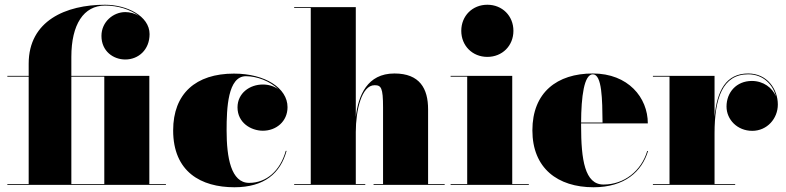

<svg xmlns="http://www.w3.org/2000/svg" viewBox="-20 -780 3314 810"><path d="M11 -3.5V0H680V-3.5H610V-460H281V-540C281 -677 333 -756.5 423 -756.5C476.5 -756.5 529.5 -740.5 565 -713C548.5 -723.5 528.5 -729 508.5 -729C458.5 -729 408 -688.5 408 -628.5C408 -563.5 458.5 -529 508.5 -529C564 -529 611 -570 611 -636C611 -713 514 -760 423 -760C258 -760 101 -692.5 101 -511.5V-460H11V-456.5H101V-3.5ZM420 -456.5V-3.5H281V-456.5Z M1189 -143.5H1185.5C1162 -59 1103.5 -8.5 1031 -8.5C954.5 -8.5 936 -115.5 936 -230C936 -324 941 -458.5 1017.5 -458.5C1063.5 -458.5 1119 -438 1154 -403.5C1136 -416.5 1113 -423.5 1089 -423.5C1033.5 -423.5 982 -387 982 -327C982 -262 1039 -228.5 1089 -228.5C1144.5 -228.5 1193 -267 1193 -328C1193 -408 1099 -469.5 967 -469.5C806 -469.5 710.5 -385 710.5 -230C710.5 -55 828 10 969 10C1095 10 1163 -49 1189 -143.5Z M1221 -3.5V0H1521V-3.5H1481V-223C1481 -314.5 1505.5 -420.5 1560 -420.5C1588 -420.5 1596 -410.5 1596 -326.5V-3.5H1556V0H1856V-3.5H1786V-319C1786 -406 1751 -470 1644 -470C1529 -470 1491.5 -377 1481 -287V-750H1221V-746.5H1291V-3.5Z M1926 -650C1926 -587 1973 -540 2036 -540C2099 -540 2146 -587 2146 -650C2146 -713 2099 -760 2036 -760C1973 -760 1926 -713 1926 -650ZM1881 -3.5V0H2211V-3.5H2141V-460H1881V-456.5H1951V-3.5Z M2714 -143H2710.5C2685.5 -59 2613.5 -1.5 2526 -1.5C2447 -1.5 2431.5 -106 2431.5 -250C2431.5 -253.5 2431.5 -256.5 2431.5 -259.5H2713C2713 -368.5 2630 -470 2481 -470C2330 -470 2226 -390 2226 -230C2226 -70 2333 10 2484 10C2615 10 2688 -56 2714 -143ZM2481 -466.5C2520 -466.5 2521 -360.5 2522 -263H2431.5C2432 -372 2444 -466.5 2481 -466.5Z M2734.5 -3.5V0H3081.5V-3.5H2994.5V-217.5C2994.5 -364.5 3028 -466.5 3136.5 -466.5C3200.5 -466.5 3240.5 -423 3253.5 -373.5C3238.5 -409.5 3200.5 -438.5 3152 -438.5C3086.5 -438.5 3045 -390 3045 -330.5C3045 -275.5 3090.5 -228 3153.5 -228C3216.5 -228 3261.5 -280 3261.5 -339C3261.5 -403 3217.5 -470 3136.5 -470C3043.5 -470 3005 -398.5 2994.5 -287V-460H2734.5V-456.5H2804.5V-3.5Z"/></svg>

Font: Bodoni* 48pt Fatface
Style: Regular
Weight: 900
Version: Version 2.3